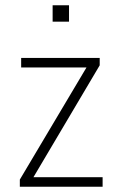

<svg xmlns="http://www.w3.org/2000/svg" viewBox="-20 -706 449 726"><path d="M55 0V-27L316 -466L319 -451H60V-487H357V-459L97 -20L93 -36H368V0ZM179 -624V-686H241V-624Z"/></svg>

Font: Nunito Sans 10pt Condensed ExtraLight
Style: Regular
Weight: 250
Width: 3
Designer: Vernon Adams
Foundry: Vernon Adams
Version: Version 3.101;gftools[0.9.27]